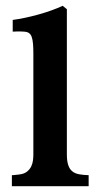

<svg xmlns="http://www.w3.org/2000/svg" viewBox="-20 -643 338 663"><path d="M23.9 -574.2Q43 -576.7 66.2 -581.5Q89.4 -586.4 113 -593Q136.7 -599.6 158.4 -607.4Q180.2 -615.2 196.3 -623L210.9 -611.3V-109.4Q210.9 -86.9 215.6 -73Q220.2 -59.1 229.5 -51.5Q238.8 -43.9 252.9 -41.3Q267.1 -38.6 286.1 -38.1V0H21V-38.1Q22.9 -38.1 26.4 -38.3Q29.8 -38.6 33.4 -39.1Q37.1 -39.6 40.8 -39.8Q44.4 -40 46.4 -40.5Q63.5 -42.5 73.2 -50.3Q83 -58.1 87.9 -68.6Q92.8 -79.1 94 -90.1Q95.2 -101.1 95.2 -109.9V-457.5Q95.2 -477.5 94 -491.7Q92.8 -505.9 89.6 -515.1Q86.4 -524.4 80.1 -528.8Q73.7 -533.2 63.5 -533.7Q50.8 -534.7 40.3 -534.4Q29.8 -534.2 23.9 -533.7Z"/></svg>

Font: Varendra
Style: Regular
Weight: 700
Designer: Jacob Thomas
Foundry: Bangla Type Foundry
Version: Version 1.008